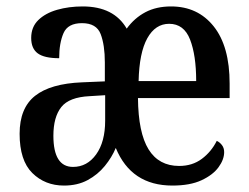

<svg xmlns="http://www.w3.org/2000/svg" viewBox="-20 -567 774 597"><path d="M179 10Q120 10 80.5 -29Q41 -68 41 -151Q41 -231 89 -269Q137 -307 235 -311L306 -314V-373Q306 -427 293 -461Q280 -495 235 -495Q191 -495 177.5 -464Q164 -433 164 -386Q118 -386 97.5 -401Q77 -416 77 -449Q77 -483 99 -504.5Q121 -526 157.5 -536.5Q194 -547 237 -547Q334 -547 374 -478Q398 -511 432 -529Q466 -547 512 -547Q595 -547 644.5 -485Q694 -423 694 -307V-262H409Q410 -154 442 -102.5Q474 -51 537 -51Q578 -51 607.5 -73Q637 -95 654 -129Q663 -125 670 -116Q677 -107 677 -94Q677 -71 659.5 -47Q642 -23 606.5 -6.5Q571 10 516 10Q388 10 340 -107Q328 -78 306 -51Q284 -24 252.5 -7Q221 10 179 10ZM590 -315Q590 -395 571 -444Q552 -493 506 -493Q463 -493 438 -448Q413 -403 411 -315ZM207 -48Q251 -48 279 -87Q307 -126 307 -192V-271L259 -268Q195 -265 170.5 -234Q146 -203 146 -145Q146 -48 207 -48Z"/></svg>

Font: Noto Serif Lao Condensed Medium
Style: Regular
Weight: 500
Width: 3
Designer: Monotype Design Team
Foundry: Monotype Imaging Inc.
Version: Version 2.003; ttfautohint (v1.8.4.7-5d5b)